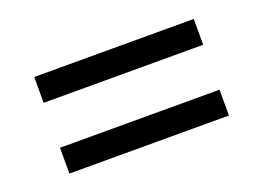

<svg xmlns="http://www.w3.org/2000/svg" viewBox="-54 -578 701 510"><g transform="rotate(-20 296.0 -322.5)"><path d="M70 -459H521V-386H70ZM70 -259H521V-186H70Z"/></g></svg>

Font: ltelugu05
Style: Book
Weight: 400
Designer: Jelle Bosma - Monotype Design Team
Foundry: Monotype Imaging Inc.
Version: Version 2.003